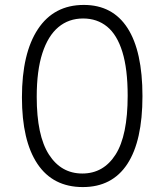

<svg xmlns="http://www.w3.org/2000/svg" viewBox="-20 -740 667 779"><path d="M316 19Q195 19 132 -75Q69 -169 69 -345Q69 -524 134 -622Q199 -720 320 -720Q437 -720 497.5 -626Q558 -532 558 -350Q558 -168 496.5 -74.5Q435 19 316 19ZM314 -36Q400 -36 449 -113Q498 -190 498 -352Q498 -460 476.5 -529.5Q455 -599 414.5 -632Q374 -665 317 -665Q259 -665 217 -630Q175 -595 152 -524.5Q129 -454 129 -347Q129 -190 178.5 -113Q228 -36 314 -36Z"/></svg>

Font: Moderustic Light
Style: Regular
Weight: 300
Designer: Tural Alisoy
Foundry: TAFT Foundry
Version: Version 2.120